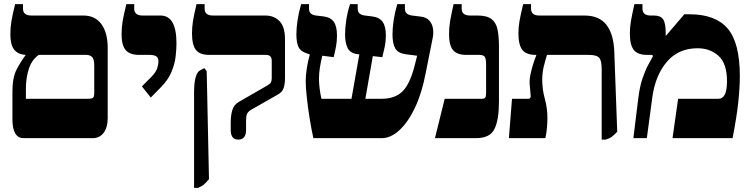

<svg xmlns="http://www.w3.org/2000/svg" viewBox="-20 -667 3622 927"><path d="M94 0Q40 0 40 -92V-226Q40 -293 60.5 -332Q81 -371 103 -400V-402Q65 -405 47.5 -428.5Q30 -452 30 -501Q30 -534 35 -564Q40 -594 53 -647H91V-625Q91 -592 132 -592H383Q439 -592 469.5 -550.5Q500 -509 500 -435V-96Q500 -52 480.5 -26Q461 0 428 0ZM105 -190H402Q425 -190 430 -196Q435 -202 435 -219V-350Q435 -382 424.5 -392Q414 -402 396 -402H167Q134 -379 119.5 -335.5Q105 -292 105 -237Z M708 -196 665 -250 711 -296Q733 -319 739 -337.5Q745 -356 745 -370Q745 -388 734.5 -395Q724 -402 701 -402H651Q607 -402 587 -425Q567 -448 567 -501Q567 -534 572 -564Q577 -594 590 -647H628V-625Q628 -592 669 -592H755Q832 -592 832 -458Q832 -430 828 -394.5Q824 -359 808.5 -321Q793 -283 759 -248Z M1130 7Q1113 7 1103.5 -4Q1094 -15 1094 -40V-77Q1094 -109 1101.5 -135Q1109 -161 1133 -175L1272 -255Q1284 -262 1288 -269.5Q1292 -277 1292 -289V-374Q1292 -402 1264 -402H990Q945 -402 926 -426Q907 -450 907 -506Q907 -534 911.5 -564Q916 -594 929 -647H968V-625Q968 -592 1008 -592H1261Q1304 -592 1330 -564.5Q1356 -537 1356 -477V-290Q1356 -261 1349.5 -242Q1343 -223 1324 -212L1194 -138Q1176 -127 1172 -115.5Q1168 -104 1168 -83V-40Q1168 7 1130 7ZM917 240V-220Q917 -313 947 -328L967 -338L978 -323L989 198Q974 216 963 225Q952 234 936 240Z M1493 0Q1483 -45 1474.5 -98.5Q1466 -152 1461 -199.5Q1456 -247 1456 -275Q1456 -304 1461.5 -338.5Q1467 -373 1476 -405L1471 -406Q1435 -416 1423 -436.5Q1411 -457 1411 -502Q1411 -531 1416.5 -568.5Q1422 -606 1434 -647H1472V-625Q1472 -596 1506 -592L1540 -588Q1576 -584 1591.5 -562Q1607 -540 1607 -496Q1607 -468 1602.5 -443.5Q1598 -419 1591 -391L1536 -398Q1530 -373 1525 -344Q1520 -315 1520 -286Q1520 -264 1523.5 -237.5Q1527 -211 1532 -190H1677L1715 -405H1710Q1672 -409 1659 -434Q1646 -459 1646 -501Q1646 -531 1651.5 -568.5Q1657 -606 1670 -647H1707V-625Q1707 -596 1742 -592L1775 -588Q1811 -584 1827 -562Q1843 -540 1843 -496Q1843 -468 1838 -443.5Q1833 -419 1826 -391L1780 -396L1744 -190H1822Q1889 -190 1925.5 -228Q1962 -266 1985 -362L1994 -398L1939 -405Q1902 -410 1888.5 -433Q1875 -456 1875 -501Q1875 -531 1880.5 -568.5Q1886 -606 1898 -647H1935V-625Q1935 -596 1970 -592L2010 -587Q2038 -584 2052.5 -568Q2067 -552 2070.5 -529Q2074 -506 2069 -483L2035 -313Q2017 -218 1984 -148Q1951 -78 1909 -39Q1867 0 1823 0Z M2080 0 2127 -190H2307Q2318 -190 2322.5 -195.5Q2327 -201 2327 -218V-354Q2327 -382 2321 -392Q2315 -402 2294 -402H2231Q2187 -402 2167.5 -425Q2148 -448 2148 -501Q2148 -534 2153 -564Q2158 -594 2170 -647H2209V-625Q2209 -592 2250 -592H2286Q2331 -592 2353 -575Q2375 -558 2382 -525Q2389 -492 2389 -443V-175Q2389 -89 2367.5 -44.5Q2346 0 2278 0Z M2437 0 2452 -190H2530Q2544 -190 2542 -207L2538 -253Q2535 -277 2540.5 -304.5Q2546 -332 2554 -357Q2562 -382 2569 -399V-402H2566Q2521 -402 2502 -426Q2483 -450 2483 -506Q2483 -534 2488 -564Q2493 -594 2506 -647H2544V-625Q2544 -592 2584 -592H2802Q2873 -592 2908 -547Q2943 -502 2946 -415L2960 -31Q2945 -15 2934.5 -7Q2924 1 2904 7H2885V-333Q2885 -374 2873 -388Q2861 -402 2822 -402H2621Q2613 -377 2605.5 -346.5Q2598 -316 2598 -282Q2598 -235 2610.5 -190Q2623 -145 2623 -97Q2623 -79 2621 -52.5Q2619 -26 2613 0Z M3038 0 3062 -195Q3069 -250 3082.5 -289.5Q3096 -329 3109.5 -353.5Q3123 -378 3128 -387Q3132 -394 3132 -397Q3132 -402 3122 -402H3104Q3059 -402 3040 -426Q3021 -450 3021 -506Q3021 -534 3026 -564Q3031 -594 3043 -647H3082V-625Q3082 -592 3122 -592H3138Q3169 -592 3181.5 -574Q3194 -556 3194 -509V-495L3195 -494L3284 -598H3310Q3434 -598 3493 -529.5Q3552 -461 3552 -299Q3552 -244 3544.5 -173.5Q3537 -103 3517 0H3227L3254 -190H3448Q3468 -190 3478 -208Q3485 -220 3487.5 -238Q3490 -256 3490 -274Q3490 -361 3449 -397.5Q3408 -434 3348 -434Q3256 -434 3200.5 -369.5Q3145 -305 3130 -201L3103 0Z"/></svg>

Font: Noto Serif Hebrew SemiCondensed Black
Style: Regular
Weight: 900
Width: 4
Designer: Monotype Design Team
Foundry: Monotype Imaging Inc.
Version: Version 2.004; ttfautohint (v1.8.4.7-5d5b)